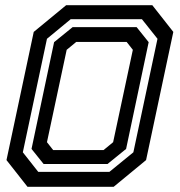

<svg xmlns="http://www.w3.org/2000/svg" viewBox="-20 -720 693 740"><path d="M86 0 5 -103 110 -597 235 -700H567L648 -597L543 -103L418 0ZM185 -141.5H379L416 -172L492 -528L468 -558.5H274L237 -528L161 -172ZM127.5 -57.5H401.5L494 -133L587 -570.5L527 -646H252.5L161 -570.5L68 -133ZM148 -88 101.5 -146 188.5 -557.5 260 -615.5H506.5L553 -557.5L466 -146L394.5 -88Z"/></svg>

Font: Tourney SemiBold
Style: Italic
Weight: 600
Italic angle: -12°
Version: Version 1.015